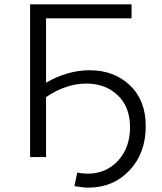

<svg xmlns="http://www.w3.org/2000/svg" viewBox="-20 -720 741 880"><path d="M191 -341Q290 -398 391 -398Q503 -398 575.5 -329Q648 -260 648 -142Q648 -18 573.5 61Q499 140 385 140Q360 140 321 133L334 71Q361 76 382 76Q466 76 521 16.5Q576 -43 576 -137Q576 -230 519.5 -283.5Q463 -337 376 -337Q283 -337 191 -275V0H118V-700H583V-636H191Z"/></svg>

Font: Montserrat Alternates
Style: Regular
Weight: 400
Designer: Julieta Ulanovsky
Foundry: Julieta Ulanovsky
Version: Version 7.200;PS 007.200;hotconv 1.0.88;makeotf.lib2.5.64775